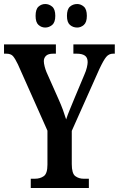

<svg xmlns="http://www.w3.org/2000/svg" viewBox="-21 -935 591 955"><path d="M132 0V-46H152Q179 -46 197 -59Q215 -72 215 -116V-285L68 -615Q54 -644 43.5 -656Q33 -668 10 -668H-1V-714H257V-668H243Q219 -668 208 -657.5Q197 -647 197 -631Q197 -620 201 -604.5Q205 -589 210 -577L270 -442Q283 -413 292 -388.5Q301 -364 308 -341Q315 -363 326.5 -390.5Q338 -418 351 -450L398 -562Q407 -582 411 -599Q415 -616 415 -626Q415 -649 401 -658.5Q387 -668 361 -668H344V-714H550V-668H541Q521 -668 507.5 -652Q494 -636 473 -591L336 -284V-119Q336 -72 353.5 -59Q371 -46 395 -46H421V0ZM363 -798Q342 -798 327 -811Q312 -824 312 -856Q312 -889 327 -902Q342 -915 363 -915Q381 -915 396 -902Q411 -889 411 -856Q411 -824 396 -811Q381 -798 363 -798ZM204 -798Q185 -798 170.5 -811Q156 -824 156 -856Q156 -889 170.5 -902Q185 -915 204 -915Q223 -915 238.5 -902Q254 -889 254 -856Q254 -824 238.5 -811Q223 -798 204 -798Z"/></svg>

Font: Noto Serif Devanagari ExtraCondensed SemiBold
Style: Regular
Weight: 600
Width: 2
Designer: Universal Thirst, Indian Type Foundry and the Monotype Design Team
Foundry: Monotype Imaging Inc.
Version: Version 2.004; ttfautohint (v1.8.4.7-5d5b)